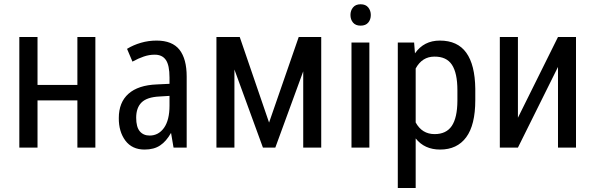

<svg xmlns="http://www.w3.org/2000/svg" viewBox="-20 -705 2844 917"><path d="M435.5 0H349.6V-225.6H159.2V0H72.3V-528.3H159.2V-299.3H349.6V-528.3H435.5Z M789.6 -200.7V-247.1L741.2 -244.1Q682.1 -241.2 656.2 -215.8Q630.4 -190.4 630.4 -142.6Q630.4 -98.6 647.5 -78.1Q664.6 -57.6 694.8 -57.6Q736.8 -57.6 763.2 -94.2Q789.6 -131.3 789.6 -200.7ZM728 -511.2Q802.7 -511.2 837.4 -467.3Q871.6 -423.3 871.6 -339.4V-2V0H870.1H810.5H809.1L808.6 -1.5L796.9 -70.3Q785.2 -49.8 772.5 -35.2Q759.8 -20.5 745.1 -10.7Q715.8 9.3 670.4 9.3Q610.8 9.3 578.6 -33.7Q546.9 -76.7 547.4 -141.1Q547.4 -216.3 593.8 -257.3Q640.1 -298.3 729 -301.8L789.6 -304.7V-334.5Q789.6 -393.6 772 -418.9Q754.4 -444.3 717.8 -443.8Q692.9 -443.8 667 -435.1Q641.1 -426.3 614.3 -411.6L612.3 -410.6L611.8 -412.6L587.4 -470.2L586.9 -471.7L588.4 -472.7Q617.2 -490.2 653.1 -500.7Q689 -511.2 728 -511.2Z M1265.1 -119.6 1406.7 -528.3H1514.2V0H1428.2V-364.3L1294.9 0H1235.8L1099.6 -373V0H1013.7V-528.3H1125Z M1751 -633.3Q1751 -611.8 1738.8 -597.2Q1726.6 -582.5 1702.1 -582.5Q1678.2 -582.5 1666 -597.2Q1653.8 -611.8 1653.8 -633.3Q1653.8 -654.8 1666 -669.4Q1678.2 -684.6 1702.4 -684.6Q1726.6 -684.6 1738.8 -669.4Q1751 -654.3 1751 -633.3ZM1744.1 0H1742.7H1660.6H1658.7V-2V-500V-502H1660.6H1742.7H1744.1V-500V-2Z M2164.6 -223.6V-273.4Q2164.6 -356.4 2138.2 -396Q2112.3 -435.1 2054.7 -434.6Q1996.1 -434.6 1965.3 -377.9V-120.1Q1995.6 -64.5 2055.7 -64.5Q2111.3 -64.5 2137.7 -103.5Q2164.1 -142.6 2164.6 -223.6ZM2250 -281.2V-227.1Q2250 -107.9 2206.5 -49.3Q2163.1 9.3 2082 9.3Q2007.3 9.3 1965.3 -43.9V190.9V192.9H1963.4H1881.8H1879.9V190.9V-500V-502H1881.8H1956.1H1958V-500L1961.9 -450.2Q2004.4 -511.2 2080.6 -511.2Q2165.5 -511.2 2207 -453.1Q2248.5 -395.5 2250 -281.2Z M2645 -528.3H2731V0H2645V-385.3L2453.6 0H2367.2V-528.3H2453.6V-142.6Z"/></svg>

Font: MAUL Condensed
Style: Condensed Regular
Weight: 400
Designer: MAUL
Version: Version 1.0; 2020; ttfautohint (v1.8.3)